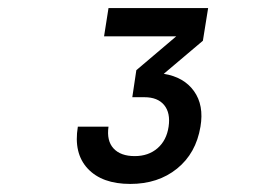

<svg xmlns="http://www.w3.org/2000/svg" viewBox="-20 -851 640 476"><path d="M303 -395Q233 -395 197.5 -433Q162 -471 173 -537H249Q244 -502 261.5 -483Q279 -464 314 -464Q348 -464 370.5 -483.5Q393 -503 398 -537Q403 -571 387 -590.5Q371 -610 338 -610H308L318 -677L417 -761H238L249 -831H496L483 -750L386 -668Q436 -660 461 -625Q486 -590 477 -537Q466 -471 419 -433Q372 -395 303 -395Z"/></svg>

Font: NKDuy Mono SemiBold
Style: Italic
Weight: 600
Italic angle: -9°
Monospace: yes
Designer: NKDuy
Foundry: NKDuy
Version: Version 2.251; ttfautohint (v1.8.4.7-5d5b)